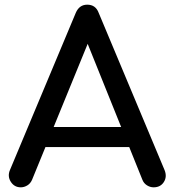

<svg xmlns="http://www.w3.org/2000/svg" viewBox="-20 -801 743 821"><path d="M69 0Q41 0 26 -24Q11 -48 23 -75L304 -746Q319 -781 353 -781Q389 -781 402 -746L684 -73Q695 -45 680.5 -22.5Q666 0 637 0Q622 0 608.5 -8.5Q595 -17 589 -32L341 -648H369L117 -32Q110 -16 96.5 -8Q83 0 69 0ZM122 -172 162 -258H554L594 -172Z"/></svg>

Font: Comfortaa
Style: Bold
Weight: 700
Designer: Johan Aakerlund
Foundry: Johan Aakerlund
Version: Version 3.104; ttfautohint (v1.8.1.43-b0c9)